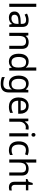

<svg xmlns="http://www.w3.org/2000/svg" viewBox="2160 -2960 1040 5401"><g transform="rotate(90 2680.5 -260.0)"><path d="M173 0H85V-760H173Z M546 -545Q644 -545 691 -502Q738 -459 738 -365V0H674L657 -76H653Q618 -32 579.5 -11Q541 10 473 10Q400 10 352 -28.5Q304 -67 304 -149Q304 -229 367 -272.5Q430 -316 561 -320L652 -323V-355Q652 -422 623 -448Q594 -474 541 -474Q499 -474 461 -461.5Q423 -449 390 -433L363 -499Q398 -518 446 -531.5Q494 -545 546 -545ZM572 -259Q472 -255 433.5 -227Q395 -199 395 -148Q395 -103 422.5 -82Q450 -61 493 -61Q561 -61 606 -98.5Q651 -136 651 -214V-262Z M1162 -546Q1258 -546 1307 -499.5Q1356 -453 1356 -349V0H1269V-343Q1269 -472 1149 -472Q1060 -472 1026 -422Q992 -372 992 -278V0H904V-536H975L988 -463H993Q1019 -505 1065 -525.5Q1111 -546 1162 -546Z M1712 10Q1612 10 1552 -59.5Q1492 -129 1492 -267Q1492 -405 1552.5 -475.5Q1613 -546 1713 -546Q1775 -546 1814.5 -523Q1854 -500 1879 -467H1885Q1884 -480 1881.5 -505.5Q1879 -531 1879 -546V-760H1967V0H1896L1883 -72H1879Q1855 -38 1815 -14Q1775 10 1712 10ZM1726 -63Q1811 -63 1845.5 -109.5Q1880 -156 1880 -250V-266Q1880 -366 1847 -419.5Q1814 -473 1725 -473Q1654 -473 1618.5 -416.5Q1583 -360 1583 -265Q1583 -169 1618.5 -116Q1654 -63 1726 -63Z M2327 -546Q2380 -546 2422.5 -526Q2465 -506 2495 -465H2500L2512 -536H2582V9Q2582 124 2523.5 182Q2465 240 2342 240Q2224 240 2149 206V125Q2228 167 2347 167Q2416 167 2455.5 126.5Q2495 86 2495 16V-5Q2495 -17 2496 -39.5Q2497 -62 2498 -71H2494Q2440 10 2328 10Q2224 10 2165.5 -63Q2107 -136 2107 -267Q2107 -395 2165.5 -470.5Q2224 -546 2327 -546ZM2339 -472Q2272 -472 2235 -418.5Q2198 -365 2198 -266Q2198 -167 2234.5 -114.5Q2271 -62 2341 -62Q2422 -62 2459 -105.5Q2496 -149 2496 -246V-267Q2496 -377 2458 -424.5Q2420 -472 2339 -472Z M2959 -546Q3028 -546 3077.5 -516Q3127 -486 3153.5 -431.5Q3180 -377 3180 -304V-251H2813Q2815 -160 2859.5 -112.5Q2904 -65 2984 -65Q3035 -65 3074.5 -74.5Q3114 -84 3156 -102V-25Q3115 -7 3075 1.5Q3035 10 2980 10Q2904 10 2845.5 -21Q2787 -52 2754.5 -113.5Q2722 -175 2722 -264Q2722 -352 2751.5 -415Q2781 -478 2834.5 -512Q2888 -546 2959 -546ZM2958 -474Q2895 -474 2858.5 -433.5Q2822 -393 2815 -321H3088Q3087 -389 3056 -431.5Q3025 -474 2958 -474Z M3566 -546Q3581 -546 3598.5 -544.5Q3616 -543 3629 -540L3618 -459Q3605 -462 3589.5 -464Q3574 -466 3560 -466Q3519 -466 3483 -443.5Q3447 -421 3425.5 -380.5Q3404 -340 3404 -286V0H3316V-536H3388L3398 -438H3402Q3428 -482 3469 -514Q3510 -546 3566 -546Z M3774 -737Q3794 -737 3809.5 -723.5Q3825 -710 3825 -681Q3825 -653 3809.5 -639Q3794 -625 3774 -625Q3752 -625 3737 -639Q3722 -653 3722 -681Q3722 -710 3737 -723.5Q3752 -737 3774 -737ZM3817 -536V0H3729V-536Z M4202 10Q4131 10 4075.5 -19Q4020 -48 3988.5 -109Q3957 -170 3957 -265Q3957 -364 3990 -426Q4023 -488 4079.5 -517Q4136 -546 4208 -546Q4249 -546 4287 -537.5Q4325 -529 4349 -517L4322 -444Q4298 -453 4266 -461Q4234 -469 4206 -469Q4048 -469 4048 -266Q4048 -169 4086.5 -117.5Q4125 -66 4201 -66Q4245 -66 4278.5 -75Q4312 -84 4340 -97V-19Q4313 -5 4280.5 2.5Q4248 10 4202 10Z M4555 -537Q4555 -497 4550 -462H4556Q4582 -503 4626.5 -524Q4671 -545 4723 -545Q4821 -545 4870 -498.5Q4919 -452 4919 -349V0H4832V-343Q4832 -472 4712 -472Q4622 -472 4588.5 -421.5Q4555 -371 4555 -277V0H4467V-760H4555Z M5264 -62Q5284 -62 5305 -65.5Q5326 -69 5339 -73V-6Q5325 1 5299 5.5Q5273 10 5249 10Q5207 10 5171.5 -4.5Q5136 -19 5114 -55Q5092 -91 5092 -156V-468H5016V-510L5093 -545L5128 -659H5180V-536H5335V-468H5180V-158Q5180 -109 5203.5 -85.5Q5227 -62 5264 -62Z"/></g></svg>

Font: Noto Sans Sogdian
Style: Regular
Weight: 400
Designer: Monotype Design Team
Foundry: Monotype Imaging Inc.
Version: Version 2.002; ttfautohint (v1.8.4.7-5d5b)